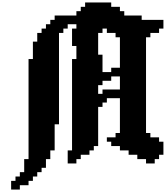

<svg xmlns="http://www.w3.org/2000/svg" viewBox="-20 -1306 1361 1576"><path d="M71.4 178.6V250H142.9V214.3H214.3V178.6H250V142.9H285.7V107.1H321.4V71.4H357.1V0H392.9V-71.4H428.6V-285.7H464.3V-1035.7H500V-1071.4H535.7V-1107.1H607.1V-1071.4H571.4V-928.6H607.1V-821.4H571.4V-71.4H535.7V35.7H607.1V0H642.9V-35.7H714.3V-71.4H750V-107.1H785.7V-428.6H821.4V-464.3H857.1V-500H964.3V-214.3H928.6V-178.6H857.1V-142.9H892.9V-107.1H964.3V-71.4H1035.7V-35.7H1107.1V0H1178.6V35.7H1250V0H1285.7V-35.7H1321.4V-142.9H1285.7V-178.6H1214.3V-214.3H1178.6V-1000H1214.3V-1035.7H1285.7V-1071.4H1321.4V-1142.9H1142.9V-1178.6H1000V-1214.3H964.3V-1250H892.9V-1285.7H678.6V-1250H642.9V-1214.3H607.1V-1178.6H428.6V-1142.9H392.9V-1107.1H357.1V-1071.4H321.4V-1035.7H285.7V-964.3H250V-821.4H214.3V0H178.6V107.1H142.9V142.9H107.1V178.6ZM857.1 -1071.4V-1035.7H928.6V-1000H964.3V-750H892.9V-714.3H821.4V-857.1H785.7V-1035.7H821.4V-1071.4ZM785.7 -535.7V-607.1H821.4V-642.9H892.9V-678.6H964.3V-571.4H821.4V-535.7Z"/></svg>

Font: Gossip High Pixel
Style: Regular
Weight: 500
Width: 7
Designer: Deborah Khodanovich
Version: Version 1.001;Glyphs 3.3.1 (3343)